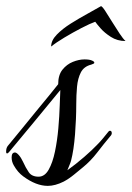

<svg xmlns="http://www.w3.org/2000/svg" viewBox="-28 -584 430 627"><path d="M139 -432Q139 -452 157.5 -471Q176 -490 203 -507Q230 -524 257.5 -539Q285 -554 302 -564Q307 -562 316.5 -547Q326 -532 338.5 -512Q351 -492 362.5 -474.5Q374 -457 382 -450Q355 -450 334 -463.5Q313 -477 300 -492Q287 -507 283 -513Q266 -507 238 -492.5Q210 -478 182.5 -461.5Q155 -445 139 -432ZM128 23Q90 23 48 -8Q30 -21 17 -44Q10 -56 10 -70Q10 -86 21 -86Q26 -86 33.5 -77.5Q41 -69 47 -56Q56 -36 66 -21.5Q76 -7 98 -7Q118 -7 131 -30Q144 -53 151.5 -89Q159 -125 162.5 -165Q166 -205 167 -238.5Q168 -272 169 -290Q122 -233 80.5 -182.5Q39 -132 2 -88Q-2 -83 -5 -83Q-8 -83 -8 -89Q-8 -100 -3 -107Q17 -131 41 -160.5Q65 -190 89.5 -220Q114 -250 133.5 -273.5Q153 -297 162 -309Q162 -339 176 -356.5Q190 -374 210 -382Q230 -390 248 -390Q265 -390 273 -386Q280 -383 280 -379Q280 -376 270 -373Q246 -367 236 -347.5Q226 -328 223.5 -300.5Q221 -273 221 -242Q221 -196 217 -145Q213 -94 204 -59Q202 -52 198.5 -44Q195 -36 192 -28Q220 -48 247 -71.5Q274 -95 289 -111Q300 -122 308.5 -132.5Q317 -143 326 -154Q328 -157 331 -157Q337 -157 337 -149Q337 -144 332 -139Q311 -114 289.5 -86Q268 -58 242 -37Q231 -28 214 -14Q197 0 180 9Q152 23 128 23Z"/></svg>

Font: Birthstone
Style: Regular
Weight: 400
Designer: Robert E. Leuschke
Foundry: Robert E. Leuschke
Version: Version 1.013; ttfautohint (v1.8.3)